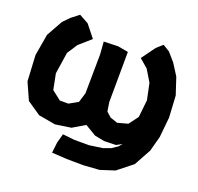

<svg xmlns="http://www.w3.org/2000/svg" viewBox="-141 -814 1170 1137"><g transform="rotate(20 443.5 -245.5)"><path d="M175.8 -660.2 127 -622.1 88.9 -583 32.2 -481.4 8.8 -345.7 17.6 -182.6 65.4 -76.2 151.4 -17.6 257.8 1 356.4 -13.7 433.6 -59.6 503.9 -17.6 565.4 -5.9 638.7 -7.8 673.8 -26.4 656.2 -5.9 620.1 18.6 572.3 36.1 490.2 47.9H397.5L322.3 40L306.6 96.7L298.8 164.1L392.6 169.9L498 170.9L597.7 164.1L688.5 134.8L782.2 60.5L840.8 -45.9L866.2 -140.6L878.9 -267.6L871.1 -404.3L835.9 -510.7L790 -583L744.1 -635.7L701.2 -662.1L663.1 -627.9L600.6 -542L654.3 -496.1L699.2 -421.9L720.7 -319.3L709 -210L665 -151.4L600.6 -133.8L553.7 -149.4L523.4 -176.8L514.6 -233.4L516.6 -549.8L450.2 -561.5L361.3 -558.6L367.2 -478.5L364.3 -233.4L345.7 -172.9L290 -141.6H236.3L178.7 -186.5L159.2 -285.2L179.7 -420.9L221.7 -485.4L295.9 -550.8L234.4 -627.9Z"/></g></svg>

Font: MaokenAssortedSans-Lite
Style: Lite
Weight: 400
Version: Version 1.400